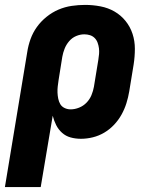

<svg xmlns="http://www.w3.org/2000/svg" viewBox="-27 -558 647 783"><path d="M-7 205 84 -345Q88 -372 97.5 -398.5Q107 -425 123.5 -448Q140 -471 163 -489.5Q186 -508 212 -519Q238 -530 265.5 -534Q293 -538 320 -538Q352 -538 383 -532Q414 -526 440 -511Q466 -496 485 -472.5Q504 -449 513.5 -420Q523 -391 523 -359Q523 -327 518 -295L500 -185Q496 -161 488.5 -137Q481 -113 468.5 -90.5Q456 -68 438 -49Q420 -30 398 -17Q376 -4 351.5 2Q327 8 303 8Q281 8 261 2.5Q241 -3 226 -16.5Q211 -30 202 -48Q193 -66 188 -86L139 205ZM261 -112Q278 -112 295.5 -119Q313 -126 326 -139.5Q339 -153 346 -170Q353 -187 356 -204L374 -314Q376 -326 377 -338Q378 -350 376.5 -361.5Q375 -373 371 -384Q367 -395 359 -403Q351 -411 340 -414.5Q329 -418 317 -418Q300 -418 283.5 -411Q267 -404 255 -390Q243 -376 236.5 -359.5Q230 -343 227 -326L212 -232Q210 -219 208.5 -206Q207 -193 207.5 -180.5Q208 -168 210.5 -155.5Q213 -143 219 -133Q225 -123 236.5 -117.5Q248 -112 261 -112Z"/></svg>

Font: Iosevka Slab Heavy Extended
Style: Italic
Weight: 900
Width: 7
Italic angle: -9°
Monospace: yes
Designer: Belleve Invis
Foundry: Belleve Invis
Version: Version 11.1.0; ttfautohint (v1.8.3)